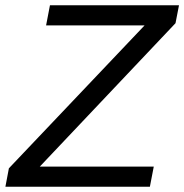

<svg xmlns="http://www.w3.org/2000/svg" viewBox="-40 -708 698 728"><path d="M543 -76.2 528.3 0H-19.5L-6.3 -69.8L508.3 -611.8H134.8L149.4 -688H638.7L625.5 -620.1L110.8 -76.2Z"/></svg>

Font: Arimo
Style: Italic
Weight: 400
Italic angle: -12°
Designer: Steve Matteson
Foundry: Monotype Imaging Inc.
Version: Version 1.33